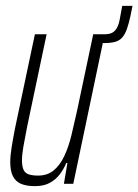

<svg xmlns="http://www.w3.org/2000/svg" viewBox="-20 -627 472 655"><path d="M292 -480 298 -510H334Q354 -510 364 -516Q374 -522 380 -534Q386 -546 389 -564L397 -607H432L425 -572Q419 -545 412.5 -527Q406 -509 396.5 -498.5Q387 -488 372 -484Q357 -480 333 -480ZM99 8Q70 8 51.5 0Q33 -8 24 -26Q15 -44 15 -74Q15 -95 19.5 -123.5Q24 -152 31 -188L99 -510H139L73 -197Q65 -156 60 -128Q55 -100 55 -80Q55 -59 60.5 -47.5Q66 -36 78.5 -32Q91 -28 110 -28Q142 -28 163.5 -46Q185 -64 199.5 -95Q214 -126 223.5 -165Q233 -204 242 -245L298 -510H337L230 0H198L210 -71H206Q198 -51 184.5 -33Q171 -15 150.5 -3.5Q130 8 99 8Z"/></svg>

Font: Saira UltraCondensed ExtraLight
Style: Italic
Weight: 250
Width: 1
Italic angle: -12°
Designer: Hector Gatti with collaboration of the Omnibus-Type team
Foundry: Omnibus-Type
Version: Version 1.101